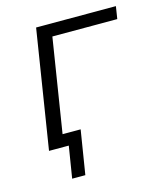

<svg xmlns="http://www.w3.org/2000/svg" viewBox="-96 -557 643 760"><g transform="rotate(-15 225.0 -177.5)"><path d="M106 130 127 0H48L56 -50H189L160 130ZM46 0 123 -485H450L442 -434H176L107 0Z"/></g></svg>

Font: Nunito Sans 12pt Light
Style: Italic
Weight: 300
Italic angle: -9°
Designer: Vernon Adams
Foundry: Vernon Adams
Version: Version 3.101;gftools[0.9.27]